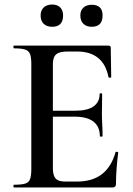

<svg xmlns="http://www.w3.org/2000/svg" viewBox="-20 -826 587 846"><path d="M476 0H42Q39 0 39 -6Q39 -12 42 -12Q75 -12 91 -17Q107 -22 112.5 -37Q118 -52 118 -81V-544Q118 -573 112.5 -587.5Q107 -602 91 -607.5Q75 -613 42 -613Q39 -613 39 -619Q39 -625 42 -625H458Q468 -625 468 -616L470 -486Q470 -484 465 -483.5Q460 -483 458 -486Q447 -543 412 -571Q377 -599 320 -599H279Q254 -599 239.5 -593.5Q225 -588 219 -575.5Q213 -563 213 -542V-85Q213 -64 218.5 -50.5Q224 -37 236 -31.5Q248 -26 270 -26H319Q387 -26 429 -58.5Q471 -91 489 -155Q490 -158 495.5 -157Q501 -156 501 -154Q497 -126 494 -87Q491 -48 491 -15Q491 0 476 0ZM420 -226Q420 -268 392 -290Q364 -312 308 -312H168V-338H309Q365 -338 392 -357Q419 -376 419 -412Q419 -415 424.5 -415Q430 -415 430 -412Q430 -380 429.5 -362Q429 -344 429 -325Q429 -301 430.5 -277.5Q432 -254 432 -226Q432 -224 426 -224Q420 -224 420 -226ZM210 -708Q186 -708 172.5 -721Q159 -734 159 -758Q159 -780 172.5 -793Q186 -806 210 -806Q233 -806 245.5 -793Q258 -780 258 -758Q258 -708 210 -708ZM384 -708Q361 -708 347.5 -721Q334 -734 334 -758Q334 -780 347.5 -792.5Q361 -805 384 -805Q432 -805 432 -758Q432 -708 384 -708Z"/></svg>

Font: Cormorant SemiBold
Style: Regular
Weight: 600
Designer: Christian Thalmann (Catharsis Fonts)
Foundry: Catharsis Fonts
Version: Version 4.000